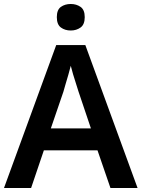

<svg xmlns="http://www.w3.org/2000/svg" viewBox="-20 -943 711 963"><path d="M534 0 469 -189H200L136 0H0L262 -717H408L670 0ZM374 -483Q370 -497 362 -521Q354 -545 346.5 -570.5Q339 -596 335 -613Q330 -593 322.5 -567Q315 -541 308 -518Q301 -495 298 -483L235 -299H436ZM335 -923Q363 -923 384 -908.5Q405 -894 405 -857Q405 -820 384 -805Q363 -790 335 -790Q306 -790 285.5 -805Q265 -820 265 -857Q265 -894 285.5 -908.5Q306 -923 335 -923Z"/></svg>

Font: Noto Sans SemiBold
Style: Regular
Weight: 600
Designer: Monotype Design Team
Foundry: Monotype Imaging Inc.
Version: Version 2.007